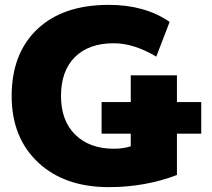

<svg xmlns="http://www.w3.org/2000/svg" viewBox="-20 -760 871 790"><path d="M398 -210V-340H518V-450H708V-340H808V-210H708V-40Q577 10 428 10Q245 10 136.5 -92Q28 -194 28 -365Q28 -540 133.5 -640Q239 -740 428 -740Q576 -740 678 -670L623 -527Q531 -582 448 -582Q345 -582 288 -525Q231 -468 231 -365Q231 -263 290 -205.5Q349 -148 448 -148Q487 -148 518 -158V-210Z"/></svg>

Font: M PLUS 1p Black
Style: Regular
Weight: 900
Version: Version 1.061